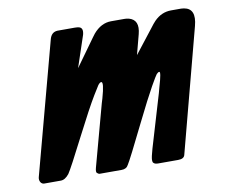

<svg xmlns="http://www.w3.org/2000/svg" viewBox="-64 -606 801 683"><g transform="rotate(-10 336.5 -264.0)"><path d="M232.9 -383.3 304.2 -482.4Q307.6 -487.3 313 -494.1Q341.3 -527.3 377.4 -527.3H425.3Q433.6 -527.3 441.4 -525.4Q479.5 -515.1 466.3 -464.8L447.3 -392.6L515.1 -479.5Q524.4 -492.2 533.2 -501.5Q559.6 -528.3 594.2 -528.3H630.4Q635.3 -528.3 640.6 -527.3Q684.6 -520 668.5 -459L551.3 -13.7Q547.9 0 526.9 0H454.6Q442.9 0 438 -5.4Q435.1 -7.8 435.1 -15.6Q435.1 -25.9 443.8 -55.7Q443.8 -55.7 500.5 -246.1Q503.9 -257.8 506.3 -267.6Q522 -320.3 515.1 -320.3Q510.7 -320.3 504.9 -314Q501 -309.6 481 -274.4Q458.5 -234.4 418.5 -153.3Q358.4 -30.8 347.2 -13.7Q340.3 0 322.8 0H243.7Q239.3 0 233.9 -4.9Q230 -8.8 233.9 -23.4L294.4 -246.1Q294.4 -246.1 299.3 -262.2Q315.9 -320.3 305.2 -320.3Q300.3 -320.3 293.5 -311.5Q293 -311 272.9 -278.3Q247.6 -236.3 201.7 -146.5Q145 -35.2 133.3 -18.6Q118.7 0 103 0H43.5Q35.2 0 30.3 -7.3Q25.4 -15.6 27.8 -25.4L154.8 -500Q161.1 -526.4 184.1 -527.3H246.6Q256.3 -527.3 262.7 -525.4Q277.3 -520.5 271 -497.1Z"/></g></svg>

Font: Allan
Style: Bold
Weight: 500
Italic angle: -14.3°
Version: Version 1.002